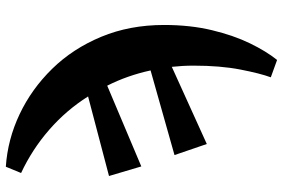

<svg xmlns="http://www.w3.org/2000/svg" viewBox="-172 -594 947 642"><g transform="rotate(-90 301.0 -272.5)"><path d="M364 160Q377 125 390 58Q403 -9 403 -98Q403 -117 402 -135Q401 -153 399 -171L141 -54L104 -162L387 -242Q370 -320 336 -387L66 -273L34 -381L300 -451Q254 -524 188.5 -581Q123 -638 44 -675L65 -726Q156 -720 240.5 -680Q325 -640 392.5 -571Q460 -502 499.5 -407Q539 -312 539 -197Q539 -109 521.5 -36.5Q504 36 477.5 90.5Q451 145 422 181Z"/></g></svg>

Font: Source Serif 4
Style: Bold
Weight: 700
Designer: Frank Grießhammer
Foundry: Adobe
Version: Version 4.005;hotconv 1.1.0;makeotfexe 2.6.0